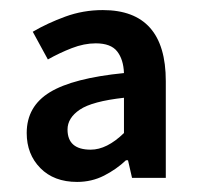

<svg xmlns="http://www.w3.org/2000/svg" viewBox="-20 -738 392 381"><path d="M133 -377Q87 -377 60 -404.5Q33 -432 33 -474Q33 -527 79 -555Q125 -583 226 -593Q225 -620 212.5 -636Q200 -652 170 -652Q147 -652 122.5 -642.5Q98 -633 75 -620L45 -675Q74 -692 109.5 -705Q145 -718 184 -718Q309 -718 309 -577V-385H242L234 -420H230Q211 -402 186.5 -389.5Q162 -377 133 -377ZM160 -441Q192 -441 226 -474V-544Q163 -537 138.5 -520.5Q114 -504 114 -481Q114 -441 160 -441Z"/></svg>

Font: Source Sans Pro SemiBold
Style: Regular
Weight: 600
Designer: Paul D. Hunt
Foundry: Adobe Systems Incorporated
Version: Version 2.045;hotconv 1.0.109;makeotfexe 2.5.65596